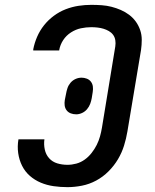

<svg xmlns="http://www.w3.org/2000/svg" viewBox="-20 -763 640 791"><path d="M258 8Q229 8 201 4Q173 0 148 -10.5Q123 -21 103 -38.5Q83 -56 71 -80Q59 -104 55 -132Q51 -160 56 -189Q56 -189 56 -189Q56 -189 56 -189H163Q160 -168 164.5 -147Q169 -126 182.5 -111Q196 -96 216 -90Q236 -84 258 -84Q276 -84 294.5 -89Q313 -94 329 -105.5Q345 -117 357.5 -133Q370 -149 378.5 -166Q387 -183 392 -201Q397 -219 400 -237L455 -572Q457 -585 455 -597.5Q453 -610 446 -619.5Q439 -629 428.5 -635Q418 -641 406.5 -644.5Q395 -648 382 -649.5Q369 -651 356 -651Q335 -651 313.5 -646.5Q292 -642 272.5 -629.5Q253 -617 240.5 -598Q228 -579 224 -557Q224 -556 224 -555.5Q224 -555 224 -555H117Q117 -556 117 -557Q117 -558 117 -560Q122 -586 133 -611.5Q144 -637 161.5 -659Q179 -681 202 -698Q225 -715 251 -725Q277 -735 303.5 -739Q330 -743 356 -743Q378 -743 399 -741.5Q420 -740 439.5 -735Q459 -730 477.5 -722Q496 -714 512 -702Q528 -690 539.5 -674Q551 -658 557.5 -639Q564 -620 564 -599Q564 -578 561 -557L505 -222Q500 -192 491 -163Q482 -134 466 -107Q450 -80 427 -57Q404 -34 376 -19Q348 -4 317.5 2Q287 8 258 8ZM294 -292Q282 -292 271.5 -296Q261 -300 254.5 -308.5Q248 -317 246.5 -328Q245 -339 247 -351L252 -376Q254 -388 258 -400Q262 -412 270.5 -422Q279 -432 291 -437.5Q303 -443 316 -443Q327 -443 337.5 -439Q348 -435 354.5 -426.5Q361 -418 362.5 -407Q364 -396 362 -384L358 -359Q356 -347 351.5 -335Q347 -323 338.5 -313Q330 -303 318 -297.5Q306 -292 294 -292Z"/></svg>

Font: Iosevka Curly SmBdEx
Style: Italic
Weight: 600
Width: 7
Italic angle: -9°
Monospace: yes
Designer: Belleve Invis
Foundry: Belleve Invis
Version: Version 11.1.0; ttfautohint (v1.8.3)